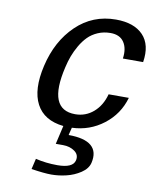

<svg xmlns="http://www.w3.org/2000/svg" viewBox="-85 -577 715 885"><g transform="rotate(10 273.0 -134.5)"><path d="M543 -340.8H448.2Q455.1 -388.2 435.5 -417.5Q416 -446.8 372.1 -446.8Q340.3 -446.8 313.2 -435.1Q286.1 -423.3 267.6 -404.5Q249 -385.7 233.9 -359.6Q218.8 -333.5 209.5 -308.3Q200.2 -283.2 193.8 -254.9Q145.5 -49.8 275.9 -49.8Q324.7 -49.8 361.3 -81.5Q397.9 -113.3 412.1 -167H506.8Q484.4 -88.4 419.7 -38.6Q355 11.2 272 14.2L263.2 49.8Q337.9 49.8 369.9 77.1Q401.9 104.5 389.2 158.2Q382.3 186 352.1 206.1Q321.8 226.1 286.1 234.6Q250.5 243.2 215.8 243.2Q182.6 243.2 122.1 233.9L133.8 184.1Q182.1 195.8 235.8 195.8Q308.1 195.8 316.9 159.2Q323.2 132.3 300.5 116.2Q277.8 100.1 246.1 100.1H211.9L231.9 13.2Q140.1 3.4 105 -63.2Q69.8 -129.9 96.2 -244.1Q124 -364.3 200.9 -438.2Q277.8 -512.2 386.2 -512.2Q471.2 -512.2 513.7 -467.8Q556.2 -423.3 543 -340.8Z"/></g></svg>

Font: Perun
Style: Italic
Weight: 400
Italic angle: -12°
Foundry: Stefan Peev, Context Ltd
Version: Version 001.000